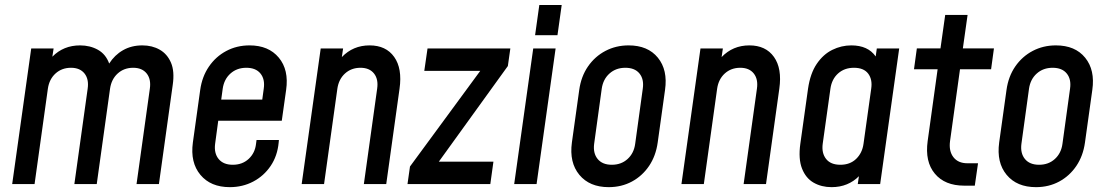

<svg xmlns="http://www.w3.org/2000/svg" viewBox="-20 -740 4449 772"><path d="M29 0H119L172.5 -383.5Q178 -421.5 203.2 -444.5Q228.5 -467.5 265.5 -467.5Q301.5 -467.5 319.8 -444.5Q338 -421.5 332.5 -383.5L279 0H369L422.5 -383.5Q428 -421.5 453.2 -444.5Q478.5 -467.5 515.5 -467.5Q551.5 -467.5 569.8 -444.5Q588 -421.5 582.5 -383.5L529 0H619L674.5 -398.5Q682.5 -453 667.5 -488Q652.5 -523 622.2 -540.2Q592 -557.5 552.5 -557.5Q508.5 -557.5 474.8 -538.2Q441 -519 419 -484.5Q405.5 -522 373.8 -539.8Q342 -557.5 302 -557.5Q235 -557.5 190.5 -512L195.5 -545H105.5Z M904 12.5Q955.5 12.5 998.2 -10Q1041 -32.5 1068.2 -72.8Q1095.5 -113 1100.5 -167L1101.5 -177H1011.5L1009.5 -162Q1005.5 -125 980 -101.2Q954.5 -77.5 916 -77.5Q878 -77.5 859 -100.8Q840 -124 845 -162L857.5 -254.5H1113L1130.5 -378.5Q1142 -459 1101 -508.2Q1060 -557.5 983.5 -557.5Q932 -557.5 889.8 -535Q847.5 -512.5 820 -472.2Q792.5 -432 785 -378.5L755.5 -167Q744.5 -86.5 785.8 -37Q827 12.5 904 12.5ZM970.5 -467.5Q1008.5 -467.5 1027.2 -444.5Q1046 -421.5 1040.5 -383.5L1034.5 -339.5H869.5L875.5 -383.5Q881 -421.5 906.8 -444.5Q932.5 -467.5 970.5 -467.5Z M1193 0H1283L1336.5 -383.5Q1342 -421.5 1367.2 -444.5Q1392.5 -467.5 1429.5 -467.5Q1465.5 -467.5 1483.8 -444.5Q1502 -421.5 1496.5 -383.5L1443 0H1533L1586.5 -383.5Q1598 -464.5 1565 -511Q1532 -557.5 1466 -557.5Q1399.5 -557.5 1354.5 -510.5L1359.5 -545H1269.5Z M1618.5 0H1951.5L1964 -90H1744.5L2022 -474.5L2032 -545H1699L1686 -455H1911L1628.5 -70.5Z M2131.5 -598.5H2221.5L2238.5 -720H2148.5ZM2047.5 0H2137.5L2214 -545H2124Z M2427.5 12.5Q2479 12.5 2520.8 -10Q2562.5 -32.5 2589.8 -72.8Q2617 -113 2624.5 -167L2654 -378.5Q2665.5 -458.5 2625.2 -508Q2585 -557.5 2507.5 -557.5Q2456.5 -557.5 2414.2 -535.2Q2372 -513 2344.2 -472.8Q2316.5 -432.5 2309 -378.5L2279.5 -167Q2268.5 -86.5 2309.5 -37Q2350.5 12.5 2427.5 12.5ZM2440 -77.5Q2402 -77.5 2383 -100.8Q2364 -124 2369 -162L2399.5 -383.5Q2405 -421.5 2430.8 -444.5Q2456.5 -467.5 2494.5 -467.5Q2532.5 -467.5 2551.2 -444.5Q2570 -421.5 2564.5 -383.5L2534 -162Q2529 -124 2503.5 -100.8Q2478 -77.5 2440 -77.5Z M2720 0H2810L2863.5 -383.5Q2869 -421.5 2894.2 -444.5Q2919.5 -467.5 2956.5 -467.5Q2992.5 -467.5 3010.8 -444.5Q3029 -421.5 3023.5 -383.5L2970 0H3060L3113.5 -383.5Q3125 -464.5 3092 -511Q3059 -557.5 2993 -557.5Q2926.5 -557.5 2881.5 -510.5L2886.5 -545H2796.5Z M3323.5 12.5Q3357.5 12.5 3385.2 1Q3413 -10.5 3433.5 -31.5L3429 0H3519L3595.5 -545H3505.5L3501 -513Q3470 -557.5 3403 -557.5Q3363 -557.5 3326.5 -539.5Q3290 -521.5 3264 -483.2Q3238 -445 3229 -383.5L3198 -162Q3189.5 -101 3204.8 -62.2Q3220 -23.5 3251.5 -5.5Q3283 12.5 3323.5 12.5ZM3359 -77.5Q3320 -77.5 3301.5 -101Q3283 -124.5 3288 -162L3319 -383.5Q3324.5 -422 3350 -444.8Q3375.5 -467.5 3413.5 -467.5Q3453 -467.5 3470.8 -444Q3488.5 -420.5 3483 -383.5L3452 -161.5Q3447 -125 3422.5 -101.2Q3398 -77.5 3359 -77.5Z M3857 6.5H3899.5L3912.5 -83.5H3870Q3832.5 -83.5 3813.5 -108Q3794.5 -132.5 3800 -173L3840 -461.5H3965L3976.5 -545.5H3851.5L3870.5 -680H3780.5L3761.5 -545.5H3666.5L3655 -461.5H3750L3710 -173Q3698.5 -90 3738.8 -41.8Q3779 6.5 3857 6.5Z M4145.5 12.5Q4197 12.5 4238.8 -10Q4280.5 -32.5 4307.8 -72.8Q4335 -113 4342.5 -167L4372 -378.5Q4383.5 -458.5 4343.2 -508Q4303 -557.5 4225.5 -557.5Q4174.5 -557.5 4132.2 -535.2Q4090 -513 4062.2 -472.8Q4034.5 -432.5 4027 -378.5L3997.5 -167Q3986.5 -86.5 4027.5 -37Q4068.5 12.5 4145.5 12.5ZM4158 -77.5Q4120 -77.5 4101 -100.8Q4082 -124 4087 -162L4117.5 -383.5Q4123 -421.5 4148.8 -444.5Q4174.5 -467.5 4212.5 -467.5Q4250.5 -467.5 4269.2 -444.5Q4288 -421.5 4282.5 -383.5L4252 -162Q4247 -124 4221.5 -100.8Q4196 -77.5 4158 -77.5Z"/></svg>

Font: Mohave Medium
Style: Italic
Weight: 500
Italic angle: -8°
Designer: Gumpita Rahayu
Foundry: Tokotype
Version: Version 2.002; ttfautohint (v1.8.3)